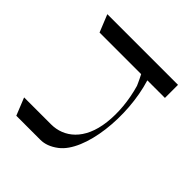

<svg xmlns="http://www.w3.org/2000/svg" viewBox="-101 -870 1143 1143"><g transform="rotate(-45 471.0 -298.5)"><path d="M752.7 -551V-200.8C715.7 -181.5 684.7 -168.8 685.6 -169C588.5 -141 491.3 -133 407.6 -143C237 -163.1 162.1 -261.2 162.1 -368.9V-595.6L52 -551.2V-348.4H52C52 -313.7 64.5 -276.7 93.8 -238.4C190.5 -111.9 514.7 -75.2 752.7 -148.6V-0.6H862.8V-595.6Z"/></g></svg>

Font: Novoposelensky
Style: Regular
Weight: 400
Designer: Sasha Pavljenko
Version: Version 1.002;Fontself Maker 3.5.4